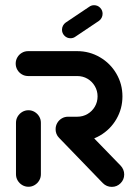

<svg xmlns="http://www.w3.org/2000/svg" viewBox="-20 -714 524 734"><path d="M88.9 0Q75.9 0 65 -6.5Q54.1 -13 47.6 -23.9Q41.1 -34.8 41.1 -47.8V-244.8Q41.1 -257.8 47.6 -268.7Q54.1 -279.6 65 -286.1Q75.9 -292.6 88.9 -292.6Q101.5 -292.6 112.4 -286.1Q123.3 -279.6 129.8 -268.7Q136.3 -257.8 136.3 -244.8V-47.8Q136.3 -34.8 129.8 -23.9Q123.3 -13 112.4 -6.5Q101.5 0 88.9 0ZM454.8 -47Q454.8 -27.4 440.9 -13.5Q427 0.4 407.4 0.4Q387.4 0.4 373 -14.1L205.9 -187Q192.6 -200.4 192.6 -220Q192.6 -233 198.9 -243.9Q205.2 -254.8 216.1 -261.3Q227 -267.8 240 -267.8Q249.6 -267.8 258.5 -263.9Q267.4 -260 274.1 -253L441.5 -80.4Q447.8 -73.7 451.3 -65.2Q454.8 -56.7 454.8 -47ZM192.6 -220.4Q192.6 -233 198.9 -243.9Q205.2 -254.8 216.1 -261.3Q227 -267.8 240 -267.8H275.2Q296.7 -267.8 314.4 -278.1Q332.2 -288.5 342.6 -306.3Q353 -324.1 353 -345.6Q353 -366.7 342.6 -384.6Q332.2 -402.6 314.4 -413Q296.7 -423.3 275.2 -423.3H87.4Q74.4 -423.3 63.5 -429.8Q52.6 -436.3 46.3 -447.2Q40 -458.1 40 -471.1Q40 -483.7 46.3 -494.6Q52.6 -505.6 63.5 -512Q74.4 -518.5 87.4 -518.5H275.2Q322.2 -518.5 362 -495.2Q401.9 -471.9 425 -432.2Q448.1 -392.6 448.1 -345.6Q448.1 -298.5 425 -258.7Q401.9 -218.9 362 -195.7Q322.2 -172.6 275.2 -172.6H240Q227 -172.6 216.1 -179.1Q205.2 -185.6 198.9 -196.5Q192.6 -207.4 192.6 -220.4ZM249.6 -567.8Q235.9 -567.8 226.5 -577.4Q217 -587 217 -600.4Q217 -608.5 220.7 -615.7Q224.4 -623 230.7 -627.4L321.1 -688.1Q329.3 -694.1 339.6 -694.1Q353.3 -694.1 362.8 -684.4Q372.2 -674.8 372.2 -661.5Q372.2 -653.3 368.5 -646.1Q364.8 -638.9 358.5 -634.4L268.1 -573.7Q260 -567.8 249.6 -567.8Z"/></svg>

Font: 26F Galaxy Sans Extra Bold
Style: Regular
Weight: 800
Designer: C₂₉H₂₅N₃O₅
Version: Version 1.100